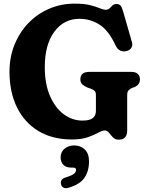

<svg xmlns="http://www.w3.org/2000/svg" viewBox="-20 -734 789 1031"><path d="M663 -33Q663 16 617.5 16Q598.5 16 586.8 3.8Q575 -8.5 565.2 -21Q555.5 -33.5 542.5 -33.5Q529.5 -33.5 507.8 -21.5Q486 -9.5 451.8 2.8Q417.5 15 367 15Q261.5 15 186.2 -30.5Q111 -76 71 -157.8Q31 -239.5 31 -349Q31 -427 57.8 -493.5Q84.5 -560 132.2 -609.8Q180 -659.5 243.8 -687Q307.5 -714.5 381 -714.5Q432.5 -714.5 464.2 -706.2Q496 -698 515.5 -689.8Q535 -681.5 548.5 -681.5Q560 -681.5 568 -689.2Q576 -697 584.2 -704.8Q592.5 -712.5 605 -712.5Q620.5 -712.5 628 -703Q635.5 -693.5 642 -669.5L688.5 -507.5Q694 -489.5 684.5 -476Q675 -462.5 656.5 -459Q639.5 -456 625 -462.8Q610.5 -469.5 601 -489.5Q562.5 -572 513.2 -602.5Q464 -633 406.5 -633Q323 -633 271.8 -563.8Q220.5 -494.5 220.5 -373.5Q220.5 -283.5 248.2 -219.2Q276 -155 322 -120.8Q368 -86.5 422.5 -86.5Q462 -86.5 478.5 -100Q495 -113.5 495 -138V-224Q495 -239 488.2 -245.8Q481.5 -252.5 468.5 -257.5L448 -264.5Q431.5 -272 421.5 -281.5Q411.5 -291 411.5 -307.5Q411.5 -348 459 -348H684Q709 -348 720.2 -337Q731.5 -326 731.5 -307.5Q731.5 -280 703 -266.5L689.5 -262Q678 -257 670.5 -249Q663 -241 663 -224ZM363.5 166Q335 166 320.2 151Q305.5 136 305.5 111Q305.5 82.5 326.5 64.8Q347.5 47 378 47Q413 47 435.5 68.8Q458 90.5 458 133Q458 185 433.2 221Q408.5 257 347 274.5Q330.5 279 320.2 273.2Q310 267.5 307.5 254.5Q302 228 332 219Q367 208 377.8 198.8Q388.5 189.5 388.5 178.5Q388.5 166 373 166Z"/></svg>

Font: Fraunces 72pt S100
Style: Bold
Weight: 700
Version: Version 1.000; ttfautohint (v1.8.3)